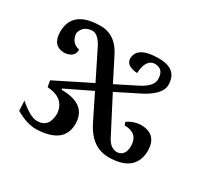

<svg xmlns="http://www.w3.org/2000/svg" viewBox="-146 -686 1178 1115"><g transform="rotate(30 442.5 -128.5)"><path d="M209 228Q147.9 228 72.3 184.6L69.3 117.7Q144.5 184.1 190.9 184.1Q271.5 184.1 271.5 85.4Q260.3 -10.7 147 -16.6L139.2 -58.6L375.5 -176.8L279.3 -370.1Q246.6 -431.2 209 -431.2Q146 -427.7 133.8 -370.6Q139.6 -309.1 196.3 -296.9Q196.3 -243.2 128.9 -237.8Q48.8 -240.2 48.8 -335Q51.3 -479 236.8 -479Q340.8 -479 394 -364.3L466.3 -221.7L590.8 -284.2Q679.7 -326.2 679.7 -377Q679.7 -446.3 617.2 -446.3Q560.1 -440.9 555.7 -347.7Q481.9 -352.5 478.5 -399.4Q478.5 -484.9 623.5 -484.9Q748 -484.9 748 -378.4Q748 -308.1 614.3 -245.6L488.3 -182.6L613.8 59.6Q641.1 108.4 683.1 108.9Q737.3 104.5 737.3 36.1Q734.9 -48.3 645 -48.3L638.2 -68.4Q681.2 -98.1 731.4 -98.1Q835 -95.2 835.9 12.7Q833 157.7 655.8 158.7Q543.9 158.7 481 36.1L396 -135.7L223.6 -52.2L224.1 -44.4Q393.6 -44.4 393.6 87.9Q393.6 222.2 209 228Z"/></g></svg>

Font: Kelvinch
Style: Bold
Weight: 700
Designer: Paul James Miller
Foundry: High-Logic / Made with FontCreator
Version: Version 3.501;March 28, 2021;FontCreator 13.0.0.2683 64-bit